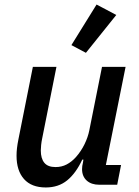

<svg xmlns="http://www.w3.org/2000/svg" viewBox="-20 -815 611 847"><path d="M125 -520H229L166 -204Q163 -190 161.5 -175.5Q160 -161 160 -151Q160 -116 175.5 -97Q191 -78 225 -78Q252 -78 274 -89.5Q296 -101 315 -122Q338 -148 353 -179Q368 -210 374 -240L430 -520H534L447 -87H514L497 0H418Q383 0 362.5 -18.5Q342 -37 342 -69Q342 -75 343 -83Q344 -91 346 -98L348 -111H343Q315 -51 276.5 -19.5Q238 12 182 12Q119 12 86 -25Q53 -62 53 -128Q53 -145 55 -162Q57 -179 61 -199ZM493 -749 359 -582 295 -616 406 -795Z"/></svg>

Font: IBM Plex Sans Medium
Style: Italic
Weight: 500
Italic angle: -11.31°
Designer: Mike Abbink, Paul van der Laan, Pieter van Rosmalen
Foundry: Bold Monday
Version: Version 3.201